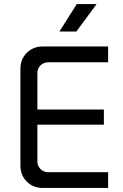

<svg xmlns="http://www.w3.org/2000/svg" viewBox="-20 -930 608 950"><path d="M192 0Q144 0 112.5 -31.5Q81 -63 81 -111V-589Q81 -637 112.5 -668.5Q144 -700 192 -700H515V-622H219Q196 -622 180.5 -606.5Q165 -591 165 -569V-131Q165 -109 180.5 -93.5Q196 -78 219 -78H515V0ZM124 -313V-388H494V-313ZM274 -774 360 -910H458L358 -774Z"/></svg>

Font: SUSE
Style: Regular
Weight: 400
Designer: Rene Bieder
Foundry: SUSE
Version: Version 1.000